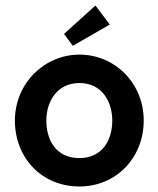

<svg xmlns="http://www.w3.org/2000/svg" viewBox="-20 -668 574 696"><path d="M148 -231C148 -299 186 -367 268 -367C350 -367 387 -299 387 -231C387 -163 353 -95 268 -95C181 -95 148 -163 148 -231ZM34 -231C34 -96 131 8 268 8C401 8 501 -96 501 -231C501 -366 397 -470 268 -470C141 -470 34 -366 34 -231ZM212 -545 244 -502 378 -579 326 -648Z"/></svg>

Font: Hussar Tani
Style: Bold
Weight: 700
Foundry: Cannot Into Space Fonts
Version: Version 0.92